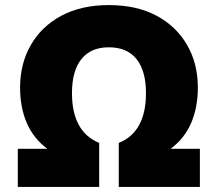

<svg xmlns="http://www.w3.org/2000/svg" viewBox="-20 -735 814 755"><path d="M50 0V-150H166Q112 -190 85.5 -251Q59 -312 59 -391Q59 -485 101.5 -558.5Q144 -632 222 -673.5Q300 -715 408 -715Q517 -715 595 -673.5Q673 -632 715.5 -558.5Q758 -485 758 -391Q758 -312 731.5 -251Q705 -190 651 -150H766V0H447V-173Q554 -216 554 -369Q554 -456 517 -502.5Q480 -549 408 -549Q337 -549 300 -502.5Q263 -456 263 -369Q263 -217 370 -173V0Z"/></svg>

Font: Prodigy Sans ExtraBold
Style: Regular
Weight: 800
Designer: Wei Huang
Foundry: Wei Huang
Version: Version 1.003; ttfautohint (v1.8.3)